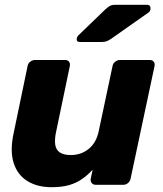

<svg xmlns="http://www.w3.org/2000/svg" viewBox="-20 -770 680 800"><path d="M195 10Q135 10 93.5 -16Q52 -42 36.5 -92.5Q21 -143 37 -216L95 -495Q97 -506 106 -513Q115 -520 126 -520H252Q262 -520 267.5 -513Q273 -506 271 -495L214 -222Q207 -190 210 -168Q213 -146 229 -135Q245 -124 275 -124Q318 -124 349.5 -149.5Q381 -175 391 -222L449 -495Q451 -506 460 -513Q469 -520 479 -520H604Q615 -520 620.5 -513Q626 -506 624 -495L524 -25Q522 -15 513.5 -7.5Q505 0 494 0H379Q368 0 362 -7.5Q356 -15 358 -25L366 -63Q345 -40 321 -23.5Q297 -7 267 1.5Q237 10 195 10ZM313 -595Q297 -595 300 -611Q302 -619 308 -624L419 -731Q432 -743 440 -746.5Q448 -750 460 -750H592Q609 -750 607 -732Q606 -723 599 -718L444 -609Q434 -602 425 -598.5Q416 -595 402 -595Z"/></svg>

Font: Rubik Light
Style: Bold Italic
Weight: 700
Italic angle: -12°
Version: Version 2.104